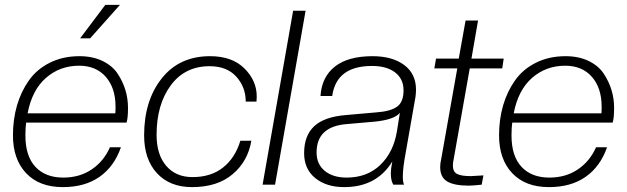

<svg xmlns="http://www.w3.org/2000/svg" viewBox="-20 -756 2567 786"><path d="M237 10Q141 10 87 -47Q33 -104 33 -202Q33 -267 49.5 -324Q66 -381 98.5 -427Q131 -473 184.5 -499.5Q238 -526 305 -526Q359 -526 399.5 -506.5Q440 -487 461.5 -454.5Q483 -422 493.5 -387Q504 -352 504 -314Q504 -272 498 -254H87Q84 -235 84 -201Q84 -117 125 -73Q166 -29 239 -29Q306 -29 355.5 -62.5Q405 -96 430 -153H475Q448 -75 388 -32.5Q328 10 237 10ZM304 -487Q225 -487 168 -437Q111 -387 93 -292H452Q453 -301 453 -319Q453 -396 413 -441.5Q373 -487 304 -487ZM349 -599H308L411 -736H471Z M766 10Q675 10 622.5 -47Q570 -104 570 -202Q570 -344 642 -435Q714 -526 840 -526Q930 -526 980.5 -476Q1031 -426 1031 -361Q1031 -349 1030 -340H986Q986 -399 947.5 -442Q909 -485 838 -485Q737 -485 679 -406.5Q621 -328 621 -204Q621 -123 660.5 -77Q700 -31 768 -31Q844 -31 893.5 -70.5Q943 -110 964 -180H1009Q995 -96 932.5 -43Q870 10 766 10Z M1106 0H1055L1180 -712H1231Z M1389 10Q1316 10 1270.5 -27Q1225 -64 1225 -129Q1225 -201 1266.5 -239.5Q1308 -278 1396 -285L1521 -296Q1578 -300 1605 -319Q1632 -338 1632 -386Q1632 -433 1597.5 -459.5Q1563 -486 1503 -486Q1357 -486 1340 -363H1292Q1297 -441 1351 -483.5Q1405 -526 1505 -526Q1586 -526 1634.5 -490Q1683 -454 1683 -389Q1683 -376 1681 -360L1641 -132Q1629 -68 1629 -33Q1629 -12 1634 0H1590Q1580 -17 1580 -45Q1580 -66 1586 -95Q1522 10 1389 10ZM1399 -29Q1483 -29 1537 -81Q1591 -133 1605 -219L1617 -294Q1594 -266 1514 -258L1399 -248Q1276 -238 1276 -132Q1276 -84 1309.5 -56.5Q1343 -29 1399 -29Z M1899 4Q1840 4 1811 -13Q1782 -30 1782 -72Q1782 -88 1786 -104L1852 -476H1758L1765 -516H1858L1886 -672H1937L1910 -516H2042L2036 -476H1903L1837 -103Q1834 -91 1834 -78Q1834 -53 1851 -44Q1868 -35 1908 -35L1959 -38L1952 0Q1914 4 1899 4Z M2227 10Q2131 10 2077 -47Q2023 -104 2023 -202Q2023 -267 2039.5 -324Q2056 -381 2088.5 -427Q2121 -473 2174.5 -499.5Q2228 -526 2295 -526Q2349 -526 2389.5 -506.5Q2430 -487 2451.5 -454.5Q2473 -422 2483.5 -387Q2494 -352 2494 -314Q2494 -272 2488 -254H2077Q2074 -235 2074 -201Q2074 -117 2115 -73Q2156 -29 2229 -29Q2296 -29 2345.5 -62.5Q2395 -96 2420 -153H2465Q2438 -75 2378 -32.5Q2318 10 2227 10ZM2294 -487Q2215 -487 2158 -437Q2101 -387 2083 -292H2442Q2443 -301 2443 -319Q2443 -396 2403 -441.5Q2363 -487 2294 -487Z"/></svg>

Font: Creato Display Light
Style: Italic
Weight: 300
Italic angle: -10°
Version: Version 1.000